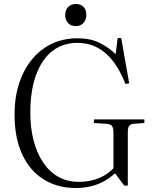

<svg xmlns="http://www.w3.org/2000/svg" viewBox="-20 -929 766 963"><path d="M360 14Q268 14 198.5 -29.5Q129 -73 91 -155.5Q53 -238 53 -355Q53 -440 75.5 -509.5Q98 -579 140 -630.5Q182 -682 240 -709.5Q298 -737 369 -737Q434 -737 480.5 -713.5Q527 -690 560 -657L570 -738H588L628 -511L609 -508Q584 -573 549.5 -619Q515 -665 470 -689.5Q425 -714 367 -714Q314 -714 270.5 -691Q227 -668 196 -623Q165 -578 148.5 -513Q132 -448 132 -364Q132 -288 148.5 -224.5Q165 -161 196.5 -114Q228 -67 273 -42Q318 -17 375 -17Q410 -17 441.5 -24.5Q473 -32 500.5 -47.5Q528 -63 549 -85V-263Q549 -287 542 -296.5Q535 -306 516 -308L451 -312V-330H704V-312L650 -308Q634 -306 627.5 -297.5Q621 -289 621 -260V2H603L557 -60Q530 -35 499 -18.5Q468 -2 433.5 6Q399 14 360 14ZM360 -798Q336 -798 321.5 -813.5Q307 -829 307 -853Q307 -878 321.5 -893.5Q336 -909 360 -909Q385 -909 399 -894.5Q413 -880 413 -855Q413 -831 399 -814.5Q385 -798 360 -798Z"/></svg>

Font: Literata 60pt Light
Style: Regular
Weight: 300
Designer: Latin by Veronika Burian and Jose Scaglione. Greek by Irene Vlachou. Cyrillic by Vera Evstafieva.
Foundry: TypeTogether
Version: Version 3.103;gftools[0.9.29]